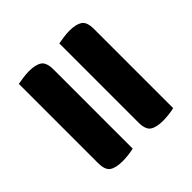

<svg xmlns="http://www.w3.org/2000/svg" viewBox="-162 -771 929 929"><g transform="rotate(-45 302.5 -306.5)"><path d="M248 -1Q237 2 214.5 5Q192 8 171 8Q126 8 103 -7Q80 -22 80 -71V-612Q91 -614 114.5 -617.5Q138 -621 158 -621Q202 -621 225 -606Q248 -591 248 -542ZM525 -1Q514 2 491.5 5Q469 8 448 8Q403 8 380 -7Q357 -22 357 -71V-612Q368 -614 391.5 -617.5Q415 -621 435 -621Q479 -621 502 -606Q525 -591 525 -542Z"/></g></svg>

Font: Baloo Paaji
Style: Regular
Weight: 400
Designer: Shuchita Grover and Ek Type
Foundry: Ek Type
Version: Version 1.007;PS 1.000;hotconv 1.0.88;makeotf.lib2.5.647800